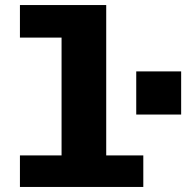

<svg xmlns="http://www.w3.org/2000/svg" viewBox="-20 -741 738 761"><path d="M224 0V-592H59V-721H401V0ZM59 0V-125H548V0ZM520 -287V-458H698V-287Z"/></svg>

Font: Chivo Mono ExtraBold
Style: Regular
Weight: 800
Monospace: yes
Designer: Hector Gatti
Foundry: Omnibus-Type
Version: Version 1.008